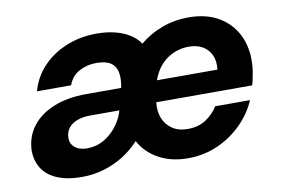

<svg xmlns="http://www.w3.org/2000/svg" viewBox="-62 -618 1075 731"><g transform="rotate(-10 475.5 -252.0)"><path d="M201 12Q143 12 104 -5Q65 -22 46.5 -53Q28 -84 29 -124Q32 -176 62 -214.5Q92 -253 145.5 -274.5Q199 -296 271 -296H406Q413 -332 408 -356.5Q403 -381 384 -393.5Q365 -406 329 -406Q292 -406 262 -389.5Q232 -373 220 -339H88Q103 -393 140.5 -432.5Q178 -472 232 -494Q286 -516 349 -516Q388 -516 420 -508Q452 -500 476 -485Q500 -470 515 -448Q553 -480 601.5 -498Q650 -516 704 -516Q773 -516 820.5 -488Q868 -460 892 -412Q916 -364 913 -301Q913 -288 910 -270.5Q907 -253 904 -239Q901 -225 899 -219H528Q524 -185 534.5 -158Q545 -131 569 -114.5Q593 -98 629 -98Q671 -98 700 -117.5Q729 -137 746 -165H881Q860 -116 819.5 -75.5Q779 -35 725.5 -11.5Q672 12 611 12Q546 12 498 -14.5Q450 -41 425 -87Q397 -56 361.5 -34Q326 -12 285.5 0Q245 12 201 12ZM239 -92Q273 -92 300.5 -107Q328 -122 349.5 -147.5Q371 -173 382 -205L384 -213H272Q243 -213 221.5 -205Q200 -197 188 -182Q176 -167 175 -146Q174 -129 182 -117Q190 -105 204.5 -98.5Q219 -92 239 -92ZM545 -301H779Q783 -334 772 -357.5Q761 -381 739 -393.5Q717 -406 686 -406Q656 -406 628.5 -394.5Q601 -383 579.5 -360Q558 -337 545 -301Z"/></g></svg>

Font: DM Sans
Style: Bold Italic
Weight: 700
Italic angle: -10°
Designer: Colophon Foundry, Jonny Pinhorn
Foundry: Colophon Foundry
Version: Version 4.004;gftools[0.9.30]